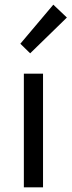

<svg xmlns="http://www.w3.org/2000/svg" viewBox="-20 -801 306 821"><path d="M82 0V-486H164V0ZM109 -573 67 -614 208 -781 266 -726Z"/></svg>

Font: Source Sans Pro
Style: Regular
Weight: 400
Designer: Paul D. Hunt
Foundry: Adobe Systems Incorporated
Version: Version 2.021;PS 2.000;hotconv 1.0.86;makeotf.lib2.5.63406